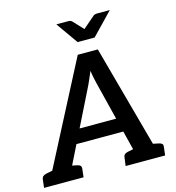

<svg xmlns="http://www.w3.org/2000/svg" viewBox="-151 -1043 1060 1155"><g transform="rotate(-15 378.5 -465.5)"><path d="M9 0 383 -721H508L705 0H609Q593 0 583.5 -8Q574 -16 572 -28L447 -529Q443 -546 439 -565Q435 -584 432 -608Q422 -584 413.5 -565Q405 -546 397 -528L149 -28Q144 -17 132.5 -8.5Q121 0 105 0ZM93 0 100 -65H178L170 0ZM207 -204 238 -290H544L555 -204ZM538 0 546 -65H627L620 0ZM-20 0 -14 -52Q-12 -64 -5 -70Q2 -76 14 -79L79 -92L80 0ZM125 0 149 -92 211 -79Q223 -76 228 -70Q233 -64 232 -52L226 0ZM488 0 495 -52Q496 -64 503 -70Q510 -76 522 -79L587 -92L588 0ZM634 0 657 -92 719 -79Q731 -76 736.5 -70Q742 -64 740 -52L734 0ZM639 -931 508 -795H402L306 -931H381Q395 -931 403 -923L462 -860L535 -923Q539 -927 546 -929Q553 -931 560 -931Z"/></g></svg>

Font: Aleo SemiBold
Style: Italic
Weight: 600
Italic angle: -7°
Designer: Alessio Laiso
Foundry: Alessio Laiso
Version: Version 2.001;gftools[0.9.29]